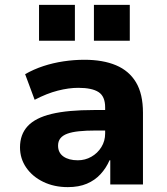

<svg xmlns="http://www.w3.org/2000/svg" viewBox="-20 -756 683 787"><path d="M258 11Q202 11 157.5 -10.5Q113 -32 87.5 -69Q62 -106 62 -152Q62 -205 93.5 -239Q125 -273 191.5 -289Q258 -305 365 -305H431V-221H372Q333 -221 304 -218Q275 -215 256 -208Q237 -201 227.5 -189Q218 -177 218 -159Q218 -130 240 -114.5Q262 -99 299 -99Q329 -99 354.5 -113.5Q380 -128 395.5 -153Q411 -178 411 -209V-316Q411 -361 384 -378.5Q357 -396 301 -396Q262 -396 217 -384.5Q172 -373 122 -347L83 -452Q118 -472 157.5 -485Q197 -498 240 -504.5Q283 -511 326 -511Q402 -511 455.5 -488.5Q509 -466 537.5 -418.5Q566 -371 566 -294V0H432V-99H429Q415 -67 392 -42Q369 -17 336 -3Q303 11 258 11ZM365 -589V-736H512V-589ZM140 -589V-736H287V-589Z"/></svg>

Font: Nunito Sans 8pt ExtraBold
Style: Regular
Weight: 800
Version: Version 3.101;gftools[0.9.27]